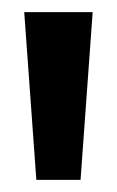

<svg xmlns="http://www.w3.org/2000/svg" viewBox="-20 -770 193 317"><path d="M40 -473 20 -750H133L113 -473Z"/></svg>

Font: Teachers
Style: Regular
Weight: 400
Designer: Alfredo Marco Pradil, Chank Diesel
Version: Version 1.001